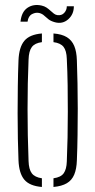

<svg xmlns="http://www.w3.org/2000/svg" viewBox="-20 -738 379 763"><path d="M53.5 -101Q52 -138 51 -186.2Q50 -234.5 50 -288.2Q50 -342 50.8 -395.8Q51.5 -449.5 53.5 -498Q55.5 -550 76.5 -575.5Q97.5 -601 146.5 -605V-570.5Q118.5 -567 106.5 -551Q94.5 -535 93.5 -501Q91.5 -456 90.5 -406.2Q89.5 -356.5 89.5 -304.8Q89.5 -253 90.5 -200.8Q91.5 -148.5 93.5 -98Q94.5 -65 106.5 -49.2Q118.5 -33.5 146.5 -29.5V5Q97.5 1 76.5 -24.2Q55.5 -49.5 53.5 -101ZM192.5 5V-29.5Q222 -33.5 233.2 -49.5Q244.5 -65.5 245.5 -96Q247.5 -142 248.5 -192Q249.5 -242 249.5 -294.5Q249.5 -347 248.8 -399.8Q248 -452.5 245.5 -504Q244.5 -536.5 232.5 -551.8Q220.5 -567 192.5 -570.5V-605Q226 -602.5 245.8 -590.2Q265.5 -578 275 -555.5Q284.5 -533 285.5 -498Q287 -455.5 288 -406.5Q289 -357.5 289 -305.8Q289 -254 288.2 -202Q287.5 -150 285.5 -101Q284.5 -67 275 -44.2Q265.5 -21.5 245.5 -9.8Q225.5 2 192.5 5ZM245.5 -713H273.5Q273.5 -681 251 -661.2Q228.5 -641.5 198.5 -649.5Q182 -654 172.5 -661.5Q163 -669 155.5 -676Q148 -683 137.5 -686Q123 -690 107.8 -682.2Q92.5 -674.5 89.5 -652H61.5Q65.5 -691 89.2 -707Q113 -723 145 -716Q156.5 -713.5 165 -707.8Q173.5 -702 180.5 -695.5Q187.5 -689 194 -684Q200.5 -679 207.5 -678Q225 -675.5 235.2 -686.8Q245.5 -698 245.5 -713Z"/></svg>

Font: Big Shoulders Stencil Text Thin Thin
Style: Regular
Weight: 250
Version: Version 2.001